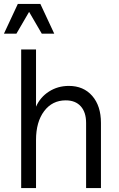

<svg xmlns="http://www.w3.org/2000/svg" viewBox="-40 -950 600 970"><path d="M292 -443Q224 -443 183 -388.5Q142 -334 142 -243V0H67V-700H142V-411Q163 -459 207.5 -487.5Q252 -516 308 -516Q382 -516 426 -465.5Q470 -415 470 -329V0H395V-329Q395 -383 368 -413Q341 -443 292 -443ZM164 -930 234 -780H171L107 -890L43 -780H-20L50 -930Z"/></svg>

Font: MedMera Sans
Style: Regular
Weight: 400
Designer: Kasper Nordkvist
Foundry: UNCUT.wtf
Version: Version 1.300